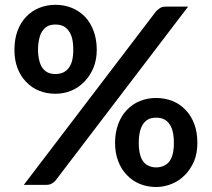

<svg xmlns="http://www.w3.org/2000/svg" viewBox="-20 -750 859 779"><path d="M372.6 -547.9Q372.6 -508.3 358.9 -474.1Q344.7 -441.4 321.8 -418Q297.4 -393.6 268.6 -381.8Q238.3 -369.6 205.1 -369.6Q168.9 -369.6 138.7 -381.8Q108.4 -394 85.9 -418Q63 -441.4 50.8 -474.1Q38.6 -506.3 38.6 -547.9Q38.6 -590.8 50.8 -624Q63.5 -658.7 85.9 -681.6Q108.4 -705.6 138.7 -717.8Q169.9 -730.5 205.1 -730.5Q240.7 -730.5 272 -717.8Q301.8 -705.6 325.2 -681.6Q346.7 -659.2 359.9 -624Q372.6 -589.8 372.6 -547.9ZM277.3 -547.9Q277.3 -576.2 272 -596.7Q266.6 -615.7 256.3 -627.9Q246.6 -640.1 233.4 -645.5Q220.7 -650.4 205.1 -650.4Q188.5 -650.4 176.8 -645.5Q164.1 -640.1 154.8 -627.9Q145 -616.2 140.1 -596.7Q134.3 -574.2 134.3 -547.9Q134.3 -523.4 140.1 -501.5Q145.5 -481.9 154.8 -471.2Q163.6 -460 176.8 -454.6Q188.5 -449.7 205.1 -449.7Q220.7 -449.7 233.4 -454.6Q246.6 -460 256.3 -471.2Q266.1 -482.4 272 -501.5Q277.3 -521.5 277.3 -547.9ZM76.7 0 612.8 -703.6Q619.1 -710.4 628.4 -716.8Q637.2 -723.1 652.8 -723.1H743.2L206.1 -18.6Q199.7 -10.7 190.4 -5.4Q181.2 0 168.5 0ZM780.8 -169.9Q780.8 -128.9 767.6 -96.2Q753.4 -63.5 730.5 -40Q706.1 -15.6 676.8 -3.9Q645.5 8.8 613.3 8.8Q578.1 8.8 546.9 -3.9Q517.1 -16.1 494.6 -40Q471.7 -63.5 459.5 -96.2Q446.8 -129.9 446.8 -169.9Q446.8 -211.9 459.5 -246.1Q472.2 -280.8 494.6 -303.7Q517.1 -327.6 546.9 -339.8Q578.1 -352.5 613.3 -352.5Q649.4 -352.5 680.7 -339.8Q710 -328.1 733.4 -303.7Q756.3 -279.3 768.6 -246.1Q780.8 -212.9 780.8 -169.9ZM685.5 -169.9Q685.5 -197.8 680.2 -218.3Q675.3 -237.3 665 -250Q655.3 -262.2 642.1 -267.6Q629.4 -272.5 613.3 -272.5Q597.2 -272.5 585.4 -267.6Q573.2 -262.7 563 -250Q553.7 -238.3 548.3 -218.3Q543 -197.8 543 -169.9Q543 -143.1 548.3 -123Q553.7 -103 563 -92.3Q572.3 -81.5 585.4 -76.2Q598.6 -70.8 613.3 -70.8Q628.4 -70.8 642.1 -76.2Q656.2 -82 665 -92.3Q674.8 -103.5 680.2 -123Q685.5 -143.1 685.5 -169.9Z"/></svg>

Font: Lato-SemiBold
Style: Bold
Weight: 500
Designer: Lukasz Dziedzic with Adam Twardoch and Botio Nikoltchev
Foundry: tyPoland Lukasz Dziedzic
Version: ""